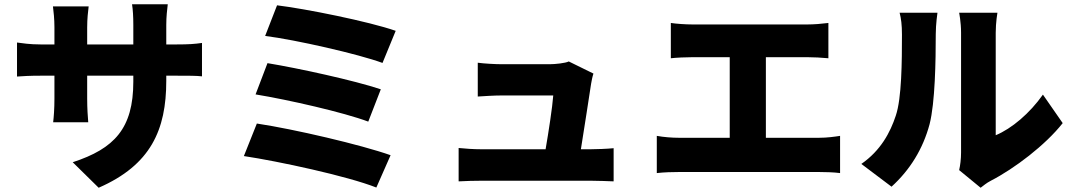

<svg xmlns="http://www.w3.org/2000/svg" viewBox="-20 -823 5040 903"><path d="M762 -614V-706C762 -745 766 -777 769 -803H601C605 -778 607 -745 607 -706V-614H390V-694C390 -735 394 -769 397 -793H229C232 -769 236 -734 236 -695V-614H171C119 -614 83 -620 60 -623V-463C89 -465 119 -467 171 -467H236V-359C236 -312 233 -273 230 -248H395C393 -273 390 -312 390 -359V-467H607V-439C607 -219 518 -124 322 -60L444 60C689 -47 762 -212 762 -443V-467H812C867 -467 902 -467 930 -464V-621C895 -616 867 -614 811 -614Z M1283 -798 1227 -654C1370 -636 1665 -569 1779 -527L1841 -678C1715 -722 1416 -782 1283 -798ZM1238 -526 1182 -379C1335 -354 1598 -294 1712 -251L1771 -403C1645 -445 1384 -502 1238 -526ZM1188 -242 1127 -89C1287 -65 1614 5 1750 59L1817 -93C1679 -142 1362 -216 1188 -242Z M2712 -121C2727 -216 2752 -374 2760 -429C2762 -441 2766 -462 2771 -477L2655 -534C2640 -526 2590 -521 2567 -521H2337C2310 -521 2255 -524 2227 -528V-369C2258 -371 2305 -374 2338 -374H2582C2578 -319 2560 -202 2546 -121H2244C2207 -121 2165 -124 2137 -127V30C2179 28 2206 27 2244 27H2759C2788 27 2844 29 2866 30V-126C2837 -123 2784 -121 2757 -121Z M3582 -175V-554H3778C3807 -554 3844 -552 3876 -549V-715C3845 -711 3808 -708 3778 -708H3236C3205 -708 3161 -711 3135 -715V-549C3161 -552 3205 -554 3236 -554H3412V-175H3173C3141 -175 3102 -178 3069 -184V-9C3104 -13 3142 -14 3173 -14H3832C3857 -14 3902 -13 3931 -9V-184C3905 -180 3870 -175 3832 -175Z M4173 55C4260 -24 4321 -123 4352 -239C4378 -340 4381 -539 4381 -662C4381 -710 4389 -763 4389 -763H4211C4218 -736 4222 -707 4222 -660C4222 -535 4221 -361 4193 -279C4167 -200 4122 -115 4031 -52ZM4592 60C4606 50 4617 39 4640 27C4751 -30 4897 -141 4978 -244L4885 -378C4823 -290 4738 -218 4663 -187V-669C4663 -718 4671 -763 4671 -763H4491C4491 -763 4500 -719 4500 -670V-106C4500 -75 4496 -44 4491 -23Z"/></svg>

Font: Noto Sans Korean Black
Style: Bold
Weight: 900
Designer: Ryoko NISHIZUKA (kana & ideographs); Paul D. Hunt (Latin, Greek & Cyrillic); Wenlong ZHANG (bopomofo); Sandoll Communica
Foundry: Adobe Systems Incorporated
Version: Version 1.000;PS 1;hotconv 1.0.78;makeotf.lib2.5.61930